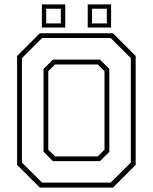

<svg xmlns="http://www.w3.org/2000/svg" viewBox="-20 -851 693 871"><path d="M160.5 0 57.5 -103V-597L160.5 -700H492.5L595.5 -597V-103L492.5 0ZM229.5 -141.5H423.5L454 -172V-528L423.5 -558.5H229.5L199 -528V-172ZM171 -22.5H482L573.5 -113.5V-587.5L482 -678.5H171L79.5 -587.5V-113.5ZM220 -120 177.5 -162.5V-538.5L220 -580.5H433.5L476 -538.5V-162.5L433.5 -120ZM378 -726V-831H484V-726ZM170 -726V-831H276V-726ZM189.5 -745H256V-811.5H189.5ZM397.5 -745H464.5V-811.5H397.5Z"/></svg>

Font: Tourney ExtraLight
Style: Regular
Weight: 250
Designer: Tyler Finck
Foundry: Etcetera Type Co
Version: Version 1.015